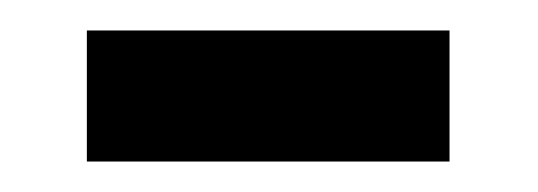

<svg xmlns="http://www.w3.org/2000/svg" viewBox="-20 -346 353 126"><path d="M37 -240V-326H275V-240Z"/></svg>

Font: Noto Sans Kannada ExtraCondensed Medium
Style: Regular
Weight: 500
Width: 2
Designer: Jelle Bosma - Monotype Design Team
Foundry: Monotype Imaging Inc.
Version: Version 2.005; ttfautohint (v1.8.4.7-5d5b)